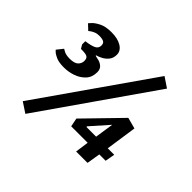

<svg xmlns="http://www.w3.org/2000/svg" viewBox="-177 -898 1155 1155"><g transform="rotate(45 400.5 -320.5)"><path d="M176 56 111 13 607 -697 671 -654ZM143 -305Q100 -305 76 -315.5Q52 -326 42 -336Q32 -346 32 -346L64 -386Q64 -386 81 -376.5Q98 -367 130 -367Q169 -367 185.5 -382.5Q202 -398 202 -421Q202 -436 195.5 -444Q189 -452 174.5 -454.5Q160 -457 136 -457L122 -481V-508Q167 -514 188 -524.5Q209 -535 209 -558Q209 -578 196 -584.5Q183 -591 158 -591Q139 -591 124 -584.5Q109 -578 100 -571Q91 -564 91 -564L57 -596Q57 -596 71 -611.5Q85 -627 115.5 -642.5Q146 -658 196 -658Q249 -658 281.5 -638Q314 -618 314 -585Q314 -556 299 -537.5Q284 -519 264 -508.5Q244 -498 228 -494V-490Q241 -488 259 -483Q277 -478 291 -465Q305 -452 305 -427Q305 -384 279.5 -357Q254 -330 217 -317.5Q180 -305 143 -305ZM552 0 564 -86H424L413 -141L631 -365L702 -346L673 -148H728L717 -86H663L649 0ZM492 -148H574L592 -267L491 -153Z"/></g></svg>

Font: Faustina VF Beta
Style: Italic
Weight: 400
Italic angle: -8°
Designer: Alfonso Garcia
Foundry: Omnibus-Type
Version: Version 1.006